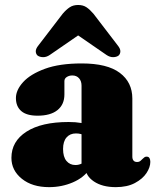

<svg xmlns="http://www.w3.org/2000/svg" viewBox="-20 -756 639 790"><path d="M331.5 -68V-79.5H315.5V-403.5Q315.5 -422.5 305.2 -434Q295 -445.5 277.5 -445.5Q264.5 -445.5 254.8 -439.2Q245 -433 245 -422V-367.5Q245 -326 216.5 -303Q188 -280 134.5 -280Q89.5 -280 67.5 -299Q45.5 -318 45.5 -352.5Q45.5 -385.5 75.2 -418.2Q105 -451 165 -473Q225 -495 316 -495Q421.5 -495 473 -456.2Q524.5 -417.5 524.5 -350.5V-111.5Q524.5 -101.5 529.2 -95.5Q534 -89.5 544 -89.5Q552.5 -89.5 557.8 -94Q563 -98.5 567.5 -103Q571 -106.5 574.5 -109Q578 -111.5 583 -111.5Q591.5 -111.5 595 -105.5Q598.5 -99.5 598.5 -90Q598.5 -68 582.8 -44Q567 -20 535.2 -3Q503.5 14 456.5 14Q401 14 366.2 -9.5Q331.5 -33 331.5 -68ZM27 -106.5Q27 -174.5 88.8 -214.2Q150.5 -254 262.5 -254Q292 -254 313.8 -250Q335.5 -246 349.5 -238.5L332.5 -196Q322 -202 312.8 -204.5Q303.5 -207 292.5 -207Q268 -207 253.8 -190.5Q239.5 -174 239.5 -143Q239.5 -110.5 253.5 -93.8Q267.5 -77 290.5 -77Q305 -77 317.8 -83.8Q330.5 -90.5 337 -99.5L349 -60.5Q325 -25 279.5 -5.5Q234 14 182 14Q112.5 14 69.8 -20.5Q27 -55 27 -106.5ZM350.5 -644H252.5L418 -530Q432 -520.5 445.8 -520.8Q459.5 -521 468 -527.5Q475 -534 475.2 -544.8Q475.5 -555.5 464.5 -569L364.5 -699.5Q350 -716.5 336 -726Q322 -735.5 301.5 -735.5Q281 -735.5 266.8 -726Q252.5 -716.5 238 -699.5L138 -569Q127 -555.5 127.2 -544.8Q127.5 -534 134.5 -527.5Q143.5 -521 157.2 -520.8Q171 -520.5 185 -530Z"/></svg>

Font: Fraunces Black
Style: Regular
Weight: 900
Version: Version 1.000;[b76b70a41]